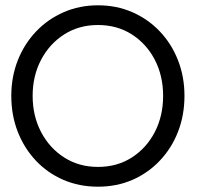

<svg xmlns="http://www.w3.org/2000/svg" viewBox="-20 -692 760 724"><path d="M103.1 -330.5Q103.1 -254.9 134.9 -194.2Q166.6 -133.6 222.2 -98.1Q277.7 -62.6 349.4 -62.6Q421.6 -62.6 477 -98.1Q532.4 -133.6 563.8 -194.2Q595.1 -254.9 595.1 -330.5Q595.1 -406.1 563.8 -466.5Q532.4 -526.9 477 -562.3Q421.6 -597.7 349.4 -597.7Q277.7 -597.7 222.2 -562.3Q166.6 -526.9 134.9 -466.5Q103.1 -406.1 103.1 -330.5ZM22.6 -330.5Q22.6 -402.5 47.2 -464.8Q71.9 -527 116.2 -573.5Q160.5 -620 220.2 -646Q279.9 -672 349.4 -672Q419.8 -672 479.1 -646Q538.4 -620 582.7 -573.5Q626.9 -527 651.2 -464.8Q675.6 -402.5 675.6 -330.5Q675.6 -258 651.5 -195.8Q627.4 -133.5 583.2 -86.8Q539.1 -40 479.8 -14Q420.4 12 349.4 12Q278.3 12 218.5 -14Q158.6 -40 114.8 -86.8Q70.9 -133.5 46.7 -195.8Q22.6 -258 22.6 -330.5Z"/></svg>

Font: League Spartan Extralight
Style: Regular
Weight: 200
Foundry: The League of Moveable Type
Version: Version 2.300; ttfautohint (v1.8.3)